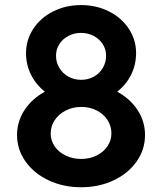

<svg xmlns="http://www.w3.org/2000/svg" viewBox="-20 -748 654 775"><path d="M48.8 -203.1Q48.8 -257.8 78.9 -303.7Q108.9 -349.6 161.1 -377.9Q125.5 -406.2 105.2 -446.5Q85 -486.8 85 -533.2Q85 -586.9 114.3 -631.6Q143.6 -676.3 194.6 -701.9Q245.6 -727.5 307.6 -727.5Q369.1 -727.5 419.9 -701.9Q470.7 -676.3 500 -631.8Q529.3 -587.4 529.3 -534.2Q529.3 -486.8 509.3 -446.5Q489.3 -406.2 453.1 -377.9Q505.4 -349.6 535.4 -303.7Q565.4 -257.8 565.4 -203.1Q565.4 -144.5 531.5 -96.2Q497.6 -47.9 438.5 -20Q379.4 7.8 307.6 7.8Q235.8 7.8 176.5 -20Q117.2 -47.9 83 -96.2Q48.8 -144.5 48.8 -203.1ZM429.7 -210Q429.7 -239.3 413.8 -263.7Q397.9 -288.1 370.1 -302.2Q342.3 -316.4 308.6 -316.4Q273.9 -316.4 245.6 -302Q217.3 -287.6 200.9 -263.2Q184.6 -238.8 184.6 -209Q184.6 -180.7 200.7 -157.2Q216.8 -133.8 245.1 -120.1Q273.4 -106.4 307.6 -106.4Q341.8 -106.4 369.6 -120.1Q397.5 -133.8 413.6 -157.5Q429.7 -181.2 429.7 -210ZM408.2 -523.4Q408.2 -548.8 394.8 -569.8Q381.3 -590.8 358.2 -603Q335 -615.2 306.6 -615.2Q278.8 -615.2 255.9 -603Q232.9 -590.8 219.5 -569.8Q206.1 -548.8 206.1 -523.4Q206.1 -496.1 219.7 -473.6Q233.4 -451.2 256.3 -438.5Q279.3 -425.8 307.6 -425.8Q335.4 -425.8 358.6 -438.5Q381.8 -451.2 395 -473.6Q408.2 -496.1 408.2 -523.4Z"/></svg>

Font: Reddit Sans Strawberry
Style: Bold
Weight: 700
Designer: Stephen Hutchings
Foundry: Reddit
Version: Version 1.013